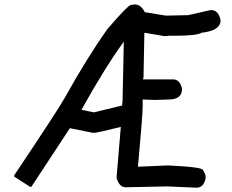

<svg xmlns="http://www.w3.org/2000/svg" viewBox="-20 -871 1058 876"><path d="M593.8 -850.6H595.7Q623 -850.6 640.6 -815.4L736.3 -799.8L837.9 -801.8L941.4 -825.2Q978 -825.2 986.3 -778.3Q986.3 -731.4 900.4 -721.7Q877.9 -708 781.2 -708H752L730.5 -706.1L638.7 -721.7L634.8 -518.6L632.8 -508.8H769.5Q801.3 -508.8 810.5 -465.8Q810.5 -417 750 -417L687.5 -415L630.9 -417V-383.8Q630.9 -345.2 609.4 -110.4L746.1 -116.2Q906.2 -108.9 906.2 -94.7Q918 -77.1 918 -65.4V-55.7Q908.2 -14.6 877 -14.6L744.1 -20.5L552.7 -16.6Q524.4 -16.6 511.7 -59.6L531.2 -292Q422.9 -264.6 406.2 -264.6L298.8 -286.1L123 -18.6H117.2L44.9 -65.4V-71.3Q247.1 -373 275.4 -424.8Q378.9 -610.4 470.7 -739.3Q564.9 -848.6 578.1 -848.6ZM351.6 -370.1 408.2 -358.4 537.1 -389.6 539.1 -409.2 544.9 -680.7Q462.4 -568.8 351.6 -370.1Z"/></svg>

Font: ww_drahtTSB
Style: Regular
Weight: 400
Designer: Dr. Wolfgang Wiebecke
Version: Version 1.06 May 21, 2010, initial release